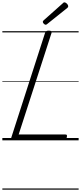

<svg xmlns="http://www.w3.org/2000/svg" viewBox="-20 -1196 690 1636"><path d="M96 0Q68 0 76 -23L364 -916Q368 -926 374 -930.5Q380 -935 396 -935Q410 -935 416 -930.5Q422 -926 419 -915L139 -50H537Q548 -50 550 -44Q552 -38 549 -25Q545 -12 538.5 -6Q532 0 523 0ZM370 -985Q362 -985 353.5 -993.5Q345 -1002 345 -1009Q345 -1011 345.5 -1014Q346 -1017 350 -1021L514 -1167Q518 -1171 521 -1173.5Q524 -1176 529 -1176Q535 -1176 543 -1170.5Q551 -1165 556 -1157.5Q561 -1150 561 -1143Q561 -1139 560 -1136Q559 -1133 553 -1128L383 -992Q379 -989 376 -987Q373 -985 370 -985ZM0 410H650V420H0ZM0 -20H650V0H0ZM0 -505H650V-500H0ZM0 -930H650V-920H0Z"/></svg>

Font: Playwrite DE LA Guides
Style: Regular
Weight: 400
Designer: Veronika Burian, José Scaglione
Foundry: TypeTogether
Version: Version 1.003